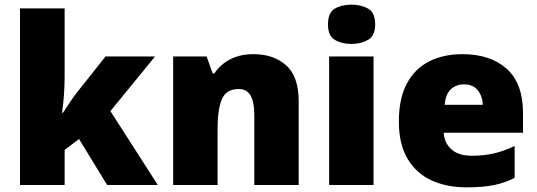

<svg xmlns="http://www.w3.org/2000/svg" viewBox="-20 -796 2312 826"><path d="M258 -461Q258 -427 255 -386Q252 -345 247 -311H251Q262 -328 279.5 -354Q297 -380 310 -397L434 -553H647L455 -318L659 0H441L320 -198L258 -151V0H66V-760H258Z M1071 -563Q1157 -563 1211 -515Q1265 -467 1265 -360V0H1074V-302Q1074 -357 1058 -385Q1042 -413 1007 -413Q953 -413 934.5 -369Q916 -325 916 -242V0H725V-553H869L895 -480H902Q928 -519 970.5 -541Q1013 -563 1071 -563Z M1492 -776Q1533 -776 1563.5 -759Q1594 -742 1594 -691Q1594 -642 1563.5 -624.5Q1533 -607 1492 -607Q1450 -607 1420.5 -624.5Q1391 -642 1391 -691Q1391 -742 1420.5 -759Q1450 -776 1492 -776ZM1587 -553V0H1396V-553Z M1969 -563Q2090 -563 2160 -500Q2230 -437 2230 -310V-225H1889Q1891 -182 1921.5 -154Q1952 -126 2010 -126Q2062 -126 2105 -136Q2148 -146 2194 -168V-31Q2154 -10 2106.5 0Q2059 10 1987 10Q1903 10 1837.5 -19.5Q1772 -49 1734 -112Q1696 -175 1696 -273Q1696 -373 1730.5 -437Q1765 -501 1826.5 -532Q1888 -563 1969 -563ZM1976 -433Q1942 -433 1919.5 -412Q1897 -391 1893 -345H2057Q2056 -382 2035.5 -407.5Q2015 -433 1976 -433Z"/></svg>

Font: Noto Sans Arabic Blk
Style: Regular
Weight: 900
Designer: Monotype Design Team, Nadine Chahine, Nizar Qandah and Khaled Hosny
Foundry: Monotype Imaging Inc.
Version: Version 2.012; ttfautohint (v1.8.4.7-5d5b)